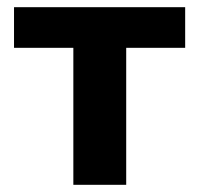

<svg xmlns="http://www.w3.org/2000/svg" viewBox="-20 -514 554 534"><path d="M331 -494V0H184V-494ZM495 -494V-381H19V-494Z"/></svg>

Font: Exo 2
Style: Bold
Weight: 700
Designer: Natanael Gama
Foundry: Natanael Gama
Version: Version 2.010